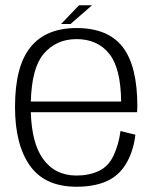

<svg xmlns="http://www.w3.org/2000/svg" viewBox="-20 -704 598 729"><path d="M270.5 5Q338 5 385 -16Q432 -37 459.5 -83.8Q487 -130.5 494 -192.5L437.5 -206.5Q431 -156 411.5 -114Q392 -72 355 -54.8Q318 -37.5 270.5 -37.5Q188 -37.5 142.5 -102Q100.5 -161 97 -278H500.5Q501.5 -288.5 501.5 -300Q501.5 -453.5 445.8 -525.5Q390 -597.5 270.5 -597.5Q154.5 -597.5 95.8 -525Q37 -452.5 37 -298Q37 -154.5 93.8 -74.8Q150.5 5 270.5 5ZM97 -318.5Q100.5 -444.5 144.5 -498Q192.5 -555.5 270.5 -555.5Q350.5 -555.5 395 -499.5Q438.5 -445.5 440 -318.5ZM212 -613H248L329.5 -684H280Z"/></svg>

Font: Anybody Light
Style: Regular
Weight: 300
Designer: Tyler Finck
Foundry: Etcetera Type Company
Version: Version 1.111; ttfautohint (v1.8.4)